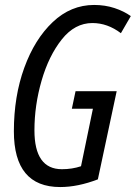

<svg xmlns="http://www.w3.org/2000/svg" viewBox="-20 -745 548 775"><path d="M375 -21 451 -377H285L270 -306H355L307 -74Q271 -62 230 -62Q119 -62 119 -219Q119 -320 148 -420Q177 -520 229.5 -586Q282 -652 353 -652Q414 -652 468 -611L508 -680Q480 -700 442 -712.5Q404 -725 360 -725Q266 -725 193 -656Q120 -587 78 -471.5Q36 -356 36 -215Q36 10 223 10Q294 10 375 -21Z"/></svg>

Font: Noto Sans Display Condensed
Style: Italic
Weight: 400
Width: 3
Designer: Monotype Design team
Foundry: Monotype Imaging Inc.
Version: 1.000